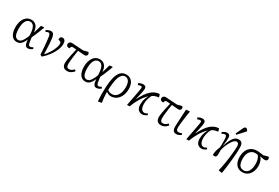

<svg xmlns="http://www.w3.org/2000/svg" viewBox="105 -2195 5572 3830"><g transform="rotate(30 2891.0 -280.5)"><path d="M227 14Q170 14 132.5 -18.5Q95 -51 76 -107Q57 -163 57 -232Q57 -293 71 -345.5Q85 -398 111 -437Q137 -476 175.5 -497.5Q214 -519 262 -519Q295 -519 323.5 -508.5Q352 -498 374.5 -475.5Q397 -453 411.5 -415Q426 -377 431 -322H432Q443 -357 452.5 -388.5Q462 -420 470.5 -449.5Q479 -479 486 -507L552 -514L560 -509Q542 -459 521.5 -407Q501 -355 481 -307Q461 -259 441 -219L445 -182Q452 -127 458.5 -95.5Q465 -64 476 -51Q487 -38 506 -38Q519 -38 534.5 -44.5Q550 -51 567 -62L586 -31Q571 -18 553.5 -8Q536 2 518 8Q500 14 483 14Q453 14 435 -3Q417 -20 408 -53.5Q399 -87 396 -138H395Q375 -91 351.5 -57Q328 -23 298 -4.5Q268 14 227 14ZM234 -35Q263 -35 288 -54Q313 -73 337.5 -114.5Q362 -156 387 -221L385 -261Q382 -333 367 -380Q352 -427 325 -450.5Q298 -474 262 -474Q228 -474 202.5 -456.5Q177 -439 160.5 -406.5Q144 -374 136.5 -330.5Q129 -287 129 -236Q129 -163 142 -119Q155 -75 179 -55Q203 -35 234 -35Z M808 16 765 -4Q763 -35 761 -64Q759 -93 757 -125Q755 -157 752 -195.5Q749 -234 744 -283Q738 -354 731 -394.5Q724 -435 713.5 -452Q703 -469 685 -469Q672 -469 657.5 -464Q643 -459 625 -448L608 -480Q622 -491 639.5 -499.5Q657 -508 676 -513.5Q695 -519 711 -519Q738 -519 755.5 -508.5Q773 -498 784 -473Q795 -448 801.5 -404.5Q808 -361 812 -294Q814 -259 816 -219.5Q818 -180 819.5 -137Q821 -94 822 -47Q840 -63 863 -92Q886 -121 909.5 -157.5Q933 -194 952 -234Q971 -274 983 -312.5Q995 -351 995 -384Q995 -406 985.5 -417.5Q976 -429 954 -436L924 -446Q922 -480 937 -500Q952 -520 980 -520Q1014 -520 1034.5 -494Q1055 -468 1055 -414Q1055 -351 1024.5 -276Q994 -201 938.5 -125Q883 -49 808 16Z M1388 14Q1345 14 1319 -1.5Q1293 -17 1281.5 -46Q1270 -75 1270 -113Q1271 -142 1278 -188.5Q1285 -235 1299 -300.5Q1313 -366 1333 -450Q1305 -453 1281 -454.5Q1257 -456 1245 -456Q1233 -456 1224.5 -450Q1216 -444 1211 -429L1201 -402Q1177 -402 1160 -408.5Q1143 -415 1134.5 -427.5Q1126 -440 1126 -457Q1126 -488 1146.5 -505Q1167 -522 1195 -521L1460 -504L1565 -531Q1577 -521 1582.5 -511Q1588 -501 1588 -487Q1588 -466 1573 -450.5Q1558 -435 1530 -435Q1522 -435 1501 -436.5Q1480 -438 1448.5 -441Q1417 -444 1376 -447Q1373 -426 1369.5 -405.5Q1366 -385 1363 -364.5Q1360 -344 1357.5 -324Q1355 -304 1352.5 -285Q1350 -266 1348 -248Q1346 -230 1344 -213Q1342 -196 1341 -180Q1340 -164 1339.5 -149.5Q1339 -135 1339 -122Q1339 -78 1354.5 -58Q1370 -38 1403 -38Q1429 -38 1456 -53Q1483 -68 1509 -96L1536 -67Q1518 -43 1494 -24.5Q1470 -6 1443 4Q1416 14 1388 14Z M1805 14Q1748 14 1710.5 -18.5Q1673 -51 1654 -107Q1635 -163 1635 -232Q1635 -293 1649 -345.5Q1663 -398 1689 -437Q1715 -476 1753.5 -497.5Q1792 -519 1840 -519Q1873 -519 1901.5 -508.5Q1930 -498 1952.5 -475.5Q1975 -453 1989.5 -415Q2004 -377 2009 -322H2010Q2021 -357 2030.5 -388.5Q2040 -420 2048.5 -449.5Q2057 -479 2064 -507L2130 -514L2138 -509Q2120 -459 2099.5 -407Q2079 -355 2059 -307Q2039 -259 2019 -219L2023 -182Q2030 -127 2036.5 -95.5Q2043 -64 2054 -51Q2065 -38 2084 -38Q2097 -38 2112.5 -44.5Q2128 -51 2145 -62L2164 -31Q2149 -18 2131.5 -8Q2114 2 2096 8Q2078 14 2061 14Q2031 14 2013 -3Q1995 -20 1986 -53.5Q1977 -87 1974 -138H1973Q1953 -91 1929.5 -57Q1906 -23 1876 -4.5Q1846 14 1805 14ZM1812 -35Q1841 -35 1866 -54Q1891 -73 1915.5 -114.5Q1940 -156 1965 -221L1963 -261Q1960 -333 1945 -380Q1930 -427 1903 -450.5Q1876 -474 1840 -474Q1806 -474 1780.5 -456.5Q1755 -439 1738.5 -406.5Q1722 -374 1714.5 -330.5Q1707 -287 1707 -236Q1707 -163 1720 -119Q1733 -75 1757 -55Q1781 -35 1812 -35Z M2232 230 2223 225Q2221 199 2219.5 178Q2218 157 2217 135Q2216 113 2215.5 87Q2215 61 2215 25Q2215 -115 2228.5 -218Q2242 -321 2270.5 -387.5Q2299 -454 2344 -487Q2389 -520 2451 -520Q2492 -520 2525.5 -505Q2559 -490 2583.5 -461Q2608 -432 2621.5 -388Q2635 -344 2635 -286Q2635 -219 2616.5 -164Q2598 -109 2565.5 -69Q2533 -29 2488.5 -7.5Q2444 14 2392 14Q2364 14 2334.5 1.5Q2305 -11 2287 -28H2286Q2285 -5 2286.5 26Q2288 57 2291 91.5Q2294 126 2298 158Q2302 190 2307 216ZM2392 -35Q2434 -35 2466 -54.5Q2498 -74 2520.5 -109.5Q2543 -145 2554 -191Q2565 -237 2565 -289Q2565 -355 2550 -395.5Q2535 -436 2509 -455Q2483 -474 2450 -474Q2407 -474 2377 -445Q2347 -416 2328 -363Q2309 -310 2299.5 -236Q2290 -162 2287 -71Q2311 -52 2335.5 -43.5Q2360 -35 2392 -35Z M3117 14Q3079 14 3049 -2.5Q3019 -19 3002 -54Q2985 -89 2985 -143Q2985 -177 2991 -213Q2997 -249 3011 -287.5Q3025 -326 3047 -364Q3009 -330 2976 -288Q2943 -246 2914.5 -198.5Q2886 -151 2862.5 -100.5Q2839 -50 2820 0H2762Q2773 -60 2784.5 -118.5Q2796 -177 2806 -229.5Q2816 -282 2824 -324.5Q2832 -367 2836.5 -396Q2841 -425 2841 -436Q2841 -452 2833.5 -459.5Q2826 -467 2815 -467Q2800 -467 2783 -462Q2766 -457 2750 -450L2736 -488Q2758 -501 2787 -510Q2816 -519 2841 -519Q2873 -519 2891 -502Q2909 -485 2909 -450Q2909 -437 2903 -402Q2897 -367 2885.5 -313Q2874 -259 2857 -188L2859 -187Q2900 -270 2941.5 -331Q2983 -392 3027 -432Q3071 -472 3118.5 -492Q3166 -512 3219 -514L3238 -455L3233 -445Q3209 -444 3186 -439Q3163 -434 3142 -425Q3121 -416 3100 -402Q3082 -373 3069.5 -338.5Q3057 -304 3050 -266.5Q3043 -229 3043 -188Q3043 -144 3053 -109.5Q3063 -75 3084 -55Q3105 -35 3136 -35Q3158 -35 3175 -44Q3192 -53 3203 -62L3224 -31Q3207 -18 3189 -8Q3171 2 3153 8Q3135 14 3117 14Z M3549 14Q3506 14 3480 -1.5Q3454 -17 3442.5 -46Q3431 -75 3431 -113Q3432 -142 3439 -188.5Q3446 -235 3460 -300.5Q3474 -366 3494 -450Q3466 -453 3442 -454.5Q3418 -456 3406 -456Q3394 -456 3385.5 -450Q3377 -444 3372 -429L3362 -402Q3338 -402 3321 -408.5Q3304 -415 3295.5 -427.5Q3287 -440 3287 -457Q3287 -488 3307.5 -505Q3328 -522 3356 -521L3621 -504L3726 -531Q3738 -521 3743.5 -511Q3749 -501 3749 -487Q3749 -466 3734 -450.5Q3719 -435 3691 -435Q3683 -435 3662 -436.5Q3641 -438 3609.5 -441Q3578 -444 3537 -447Q3534 -426 3530.5 -405.5Q3527 -385 3524 -364.5Q3521 -344 3518.5 -324Q3516 -304 3513.5 -285Q3511 -266 3509 -248Q3507 -230 3505 -213Q3503 -196 3502 -180Q3501 -164 3500.5 -149.5Q3500 -135 3500 -122Q3500 -78 3515.5 -58Q3531 -38 3564 -38Q3590 -38 3617 -53Q3644 -68 3670 -96L3697 -67Q3679 -43 3655 -24.5Q3631 -6 3604 4Q3577 14 3549 14Z M3902 14Q3878 14 3860.5 7Q3843 0 3831.5 -14Q3820 -28 3814.5 -50.5Q3809 -73 3809 -103Q3809 -108 3809 -116Q3809 -124 3809.5 -134.5Q3810 -145 3810.5 -158.5Q3811 -172 3811.5 -188Q3812 -204 3813 -222.5Q3814 -241 3815 -261Q3816 -281 3817 -303Q3818 -325 3819.5 -349Q3821 -373 3822.5 -398.5Q3824 -424 3825.5 -451Q3827 -478 3829 -506L3906 -514L3914 -509Q3906 -461 3899 -413Q3892 -365 3886 -320.5Q3880 -276 3875.5 -236Q3871 -196 3868.5 -165.5Q3866 -135 3866 -116Q3866 -94 3871 -77.5Q3876 -61 3888.5 -51Q3901 -41 3924 -41Q3944 -41 3959 -45.5Q3974 -50 3992 -60L4009 -29Q3993 -16 3976.5 -6.5Q3960 3 3941.5 8.5Q3923 14 3902 14Z M4483 14Q4445 14 4415 -2.5Q4385 -19 4368 -54Q4351 -89 4351 -143Q4351 -177 4357 -213Q4363 -249 4377 -287.5Q4391 -326 4413 -364Q4375 -330 4342 -288Q4309 -246 4280.5 -198.5Q4252 -151 4228.5 -100.5Q4205 -50 4186 0H4128Q4139 -60 4150.5 -118.5Q4162 -177 4172 -229.5Q4182 -282 4190 -324.5Q4198 -367 4202.5 -396Q4207 -425 4207 -436Q4207 -452 4199.5 -459.5Q4192 -467 4181 -467Q4166 -467 4149 -462Q4132 -457 4116 -450L4102 -488Q4124 -501 4153 -510Q4182 -519 4207 -519Q4239 -519 4257 -502Q4275 -485 4275 -450Q4275 -437 4269 -402Q4263 -367 4251.5 -313Q4240 -259 4223 -188L4225 -187Q4266 -270 4307.5 -331Q4349 -392 4393 -432Q4437 -472 4484.5 -492Q4532 -512 4585 -514L4604 -455L4599 -445Q4575 -444 4552 -439Q4529 -434 4508 -425Q4487 -416 4466 -402Q4448 -373 4435.5 -338.5Q4423 -304 4416 -266.5Q4409 -229 4409 -188Q4409 -144 4419 -109.5Q4429 -75 4450 -55Q4471 -35 4502 -35Q4524 -35 4541 -44Q4558 -53 4569 -62L4590 -31Q4573 -18 4555 -8Q4537 2 4519 8Q4501 14 4483 14Z M5071 230 4998 216Q5007 177 5017 128Q5027 79 5036 25Q5045 -29 5052.5 -84.5Q5060 -140 5065.5 -193Q5071 -246 5074.5 -292Q5078 -338 5078 -372Q5078 -421 5063.5 -440.5Q5049 -460 5023 -460Q5001 -460 4979 -443Q4957 -426 4936 -397.5Q4915 -369 4897 -335Q4879 -301 4864.5 -265.5Q4850 -230 4841.5 -199.5Q4833 -169 4830 -148Q4831 -106 4831 -75.5Q4831 -45 4827 -25Q4823 -5 4811 4.5Q4799 14 4777 14Q4766 14 4756.5 11.5Q4747 9 4743 5Q4743 -34 4749.5 -68.5Q4756 -103 4767 -134Q4778 -165 4790 -192Q4791 -214 4792 -233.5Q4793 -253 4793.5 -272Q4794 -291 4794 -312.5Q4794 -334 4793 -361Q4793 -401 4788 -425Q4783 -449 4773.5 -459Q4764 -469 4749 -469Q4735 -469 4719 -463Q4703 -457 4685 -443L4665 -473Q4681 -487 4699.5 -497.5Q4718 -508 4736.5 -514Q4755 -520 4771 -520Q4796 -520 4812 -511Q4828 -502 4835.5 -484Q4843 -466 4843 -439Q4843 -424 4842 -404Q4841 -384 4839 -359Q4837 -334 4833 -305.5Q4829 -277 4824 -245H4826Q4854 -336 4885 -397Q4916 -458 4953.5 -488.5Q4991 -519 5039 -519Q5077 -519 5098.5 -504Q5120 -489 5129.5 -458Q5139 -427 5139 -379Q5139 -327 5135.5 -265Q5132 -203 5125.5 -136.5Q5119 -70 5111.5 -5Q5104 60 5096 119Q5088 178 5080 225ZM4947 -575 4922 -588 4996 -748Q5007 -771 5016 -781Q5025 -791 5043 -791Q5062 -791 5074 -780.5Q5086 -770 5095 -748V-735Z M5424 14Q5374 14 5336.5 -3.5Q5299 -21 5274 -53.5Q5249 -86 5236.5 -130.5Q5224 -175 5224 -230Q5224 -293 5241 -344Q5258 -395 5290 -431Q5322 -467 5366.5 -486.5Q5411 -506 5465 -506Q5481 -506 5498 -504.5Q5515 -503 5534 -501Q5553 -499 5574 -496Q5595 -493 5618 -490L5723 -519Q5734 -509 5739.5 -500.5Q5745 -492 5745 -477Q5745 -461 5738 -448.5Q5731 -436 5718.5 -429.5Q5706 -423 5690 -423Q5676 -423 5660 -425Q5644 -427 5623.5 -431Q5603 -435 5574 -440V-438Q5596 -421 5611 -392Q5626 -363 5634 -326.5Q5642 -290 5642 -250Q5642 -192 5626 -144Q5610 -96 5581 -60.5Q5552 -25 5512 -5.5Q5472 14 5424 14ZM5427 -32Q5475 -32 5507 -60.5Q5539 -89 5556 -139.5Q5573 -190 5573 -252Q5573 -294 5566.5 -330.5Q5560 -367 5547 -395.5Q5534 -424 5517 -441Q5502 -445 5489 -446Q5476 -447 5459 -447Q5410 -447 5373 -420.5Q5336 -394 5315.5 -345Q5295 -296 5295 -229Q5295 -163 5309.5 -119Q5324 -75 5354 -53.5Q5384 -32 5427 -32Z"/></g></svg>

Font: Literata 18pt Light
Style: Italic
Weight: 300
Italic angle: -2°
Designer: Latin by Veronika Burian and Jose Scaglione. Greek by Irene Vlachou. Cyrillic by Vera Evstafieva
Foundry: TypeTogether
Version: Version 3.103;gftools[0.9.29]